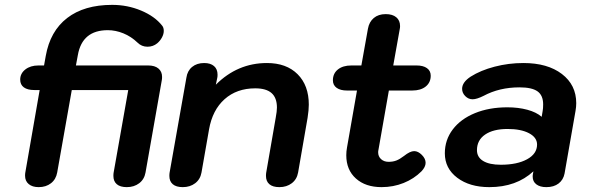

<svg xmlns="http://www.w3.org/2000/svg" viewBox="-20 -759 2420 789"><path d="M646 -443Q646 -434 645 -430L578 -50Q573 -22 552 -6Q531 10 501 10Q474 10 460 -2Q446 -14 446 -36Q446 -45 447 -50L507 -389H275L215 -50Q210 -22 189.5 -6Q169 10 139 10Q113 10 98 -2.5Q83 -15 83 -37Q83 -45 84 -50L143 -389H121Q93 -389 78 -400Q63 -411 63 -432Q63 -457 84 -473.5Q105 -490 138 -490H161L168 -529Q186 -631 256 -685Q326 -739 441 -739Q504 -739 560 -715.5Q616 -692 646 -654Q653 -646 653 -632Q653 -619 645.5 -605Q638 -591 626 -581Q609 -567 586 -567Q562 -567 545 -584Q519 -609 487 -622Q455 -635 423 -635Q318 -635 300 -533L292 -490H589Q616 -490 631 -477.5Q646 -465 646 -443Z M676 -36Q676 -45 677 -50L746 -440Q750 -468 769.5 -484Q789 -500 819 -500Q845 -500 859.5 -487.5Q874 -475 874 -452Q874 -444 873 -440L867 -411Q956 -500 1077 -500Q1157 -500 1203 -454Q1249 -408 1249 -329Q1249 -307 1244 -275L1205 -50Q1200 -22 1179 -6Q1158 10 1128 10Q1101 10 1087 -2Q1073 -14 1073 -36Q1073 -45 1074 -50L1113 -275Q1118 -302 1118 -317Q1118 -357 1096 -376.5Q1074 -396 1029 -396Q953 -396 903 -351.5Q853 -307 839 -227L808 -50Q803 -22 782 -6Q761 10 731 10Q704 10 690 -2Q676 -14 676 -36Z M1535 -142Q1534 -139 1534 -133Q1534 -116 1546 -105Q1558 -94 1577 -94Q1595 -94 1609 -99.5Q1623 -105 1640 -118Q1665 -138 1682 -138Q1698 -138 1713.5 -122.5Q1729 -107 1729 -90Q1729 -73 1712 -55Q1681 -24 1638.5 -7Q1596 10 1548 10Q1482 10 1442.5 -25.5Q1403 -61 1403 -121Q1403 -137 1406 -153L1447 -387H1406Q1379 -387 1363.5 -398Q1348 -409 1348 -429Q1348 -457 1368.5 -473.5Q1389 -490 1424 -490H1465L1492 -641Q1497 -669 1516 -685Q1535 -701 1565 -701Q1593 -701 1608.5 -688Q1624 -675 1624 -652Q1624 -645 1623 -641L1596 -490H1692Q1719 -490 1734.5 -479Q1750 -468 1750 -448Q1750 -420 1729.5 -403.5Q1709 -387 1674 -387H1578Z M1808 -129Q1808 -184 1840.5 -227Q1873 -270 1931.5 -294Q1990 -318 2065 -318Q2110 -318 2147 -308Q2184 -298 2206 -279L2210 -303Q2212 -313 2212 -330Q2212 -367 2189 -383.5Q2166 -400 2115 -400Q2032 -400 1967 -365Q1939 -351 1922 -351Q1905 -351 1892 -364Q1879 -377 1879 -394Q1879 -421 1914 -444Q1955 -470 2012.5 -485Q2070 -500 2131 -500Q2230 -500 2289 -455Q2348 -410 2348 -335Q2348 -320 2345 -303L2300 -46Q2295 -20 2275.5 -5Q2256 10 2225 10Q2199 10 2184 -1.5Q2169 -13 2169 -33Q2169 -40 2170 -44L2172 -55Q2102 10 1991 10Q1910 10 1859 -28.5Q1808 -67 1808 -129ZM2187 -165Q2187 -194 2154 -211.5Q2121 -229 2066 -229Q2007 -229 1973.5 -206Q1940 -183 1940 -142Q1940 -113 1965.5 -97.5Q1991 -82 2038 -82Q2105 -82 2146 -104.5Q2187 -127 2187 -165Z"/></svg>

Font: Kodchasan
Style: Bold Italic
Weight: 700
Italic angle: -10°
Version: Version 1.000; ttfautohint (v1.6)